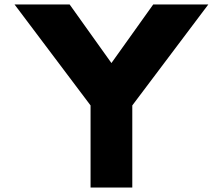

<svg xmlns="http://www.w3.org/2000/svg" viewBox="-20 -845 1004 865"><path d="M45.4 -825 388 -370V0H576V-370L918.6 -825H670.4L482 -561L293.6 -825Z"/></svg>

Font: Hussar
Style: BdSuprExt
Weight: 700
Foundry: Cannot Into Space Fonts
Version: Version 2.00